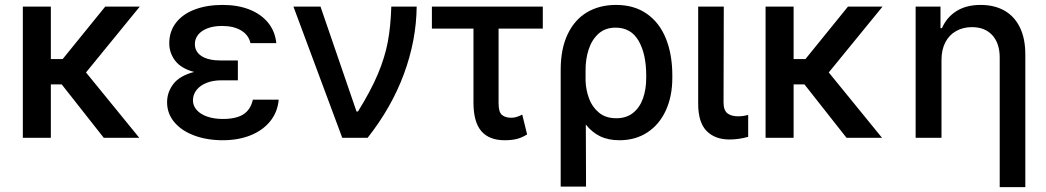

<svg xmlns="http://www.w3.org/2000/svg" viewBox="-20 -557 4228 776"><path d="M185.5 -318.4H233.4L405.3 -530.3H544.9L327.6 -264.2L543 0H399.4L229.5 -215.8H185.5V0H72.3V-530.3H185.5Z M764.2 -266.1Q710.9 -280.8 687.5 -312.3Q664.1 -343.8 664.1 -381.8Q664.1 -430.2 691.4 -465.3Q718.8 -500.5 767.6 -518.8Q816.4 -537.1 879.9 -537.1Q940.9 -537.1 988 -518.6Q1035.2 -500 1063.5 -465.3Q1091.8 -430.7 1096.7 -382.8H992.2Q985.4 -415 955.1 -433.6Q924.8 -452.1 877 -452.1Q843.8 -452.1 818.8 -442.6Q793.9 -433.1 780.8 -416.5Q767.6 -399.9 767.6 -378.9Q767.6 -347.7 794.9 -330.1Q822.3 -312.5 874 -312.5H941.4V-232.4H874Q841.3 -232.4 815.2 -222.2Q789.1 -211.9 774.4 -193.4Q759.8 -174.8 759.8 -151.4Q759.8 -129.9 774.7 -112.8Q789.6 -95.7 817.1 -85.9Q844.7 -76.2 880.9 -76.2Q935.1 -76.2 964.1 -95.2Q993.2 -114.3 1002 -154.3H1106.4Q1102.1 -104 1072 -66.9Q1042 -29.8 992.4 -10Q942.9 9.8 880.9 9.8Q816.4 9.8 765.1 -9.3Q713.9 -28.3 684.6 -63.2Q655.3 -98.1 655.3 -143.6Q655.3 -184.6 680.9 -217.8Q706.5 -251 764.2 -266.1Z M1166 -530.3H1275.4L1420.9 -106.4H1426.8Q1479 -190.4 1507.3 -257.8Q1535.6 -325.2 1547.4 -387.9Q1559.1 -450.7 1561.5 -530.3H1664.1Q1662.6 -393.6 1612.5 -258.1Q1562.5 -122.6 1465.8 0H1363.3Z M2173.8 -441.4H1995.1V-139.6Q1995.1 -103.5 2009 -92.3Q2022.9 -81.1 2045.9 -81.1Q2058.1 -81.1 2068.6 -84.5Q2079.1 -87.9 2090.8 -93.8L2110.4 -13.7Q2088.4 0 2067.6 4.9Q2046.9 9.8 2019.5 9.8Q1957 9.8 1925.3 -27.1Q1893.6 -64 1893.6 -142.6V-441.4H1725.6V-530.3H2173.8Z M2469.7 -537.1Q2543.5 -537.1 2594.7 -501Q2646 -464.8 2671.6 -400.6Q2697.3 -336.4 2697.3 -252V-242.2Q2697.3 -168 2671.1 -110.8Q2645 -53.7 2596.7 -22Q2548.3 9.8 2483.4 9.8Q2438.5 9.8 2405.3 -6.3Q2372.1 -22.5 2347.7 -53.7L2348.6 197.3H2246.1V-274.4Q2246.1 -359.9 2274.4 -418.9Q2302.7 -478 2353 -507.6Q2403.3 -537.1 2469.7 -537.1ZM2346.7 -230Q2348.1 -193.4 2360.6 -159.2Q2373 -125 2400.4 -102.1Q2427.7 -79.1 2470.7 -79.1Q2512.2 -79.1 2539.3 -101.3Q2566.4 -123.5 2579.1 -160.2Q2591.8 -196.8 2591.8 -242.2V-252Q2591.8 -338.9 2561 -392.1Q2530.3 -445.3 2467.8 -445.3Q2426.3 -445.3 2398.9 -420.7Q2371.6 -396 2358.9 -356.4Q2346.2 -316.9 2346.7 -271.5Z M2905.3 -530.3 2904.3 -143.6Q2904.3 -111.3 2919.9 -99.1Q2935.5 -86.9 2962.9 -86.9Q2974.1 -86.9 2985.4 -88.6Q2996.6 -90.3 3003.9 -92.8V-3.9Q2965.3 6.8 2928.7 6.8Q2869.6 6.8 2835.7 -27.8Q2801.8 -62.5 2801.8 -137.7V-530.3Z M3187.5 -318.4H3235.4L3407.2 -530.3H3546.9L3329.6 -264.2L3544.9 0H3401.4L3231.4 -215.8H3187.5V0H3074.2V-530.3H3187.5Z M3785.2 0H3680.7V-530.3H3781.2V-443.4H3787.1Q3806.6 -487.8 3846.2 -512.5Q3885.7 -537.1 3943.4 -537.1Q3998.5 -537.1 4039.1 -514.4Q4079.6 -491.7 4101.8 -446.8Q4124 -401.9 4124 -336.9V199.2H4020.5V-324.2Q4020.5 -381.8 3990.7 -414.6Q3960.9 -447.3 3908.2 -447.3Q3872.6 -447.3 3844.5 -431.6Q3816.4 -416 3800.8 -386Q3785.2 -356 3785.2 -314.5Z"/></svg>

Font: WEMIX Pretendard Medium
Style: Regular
Weight: 500
Designer: Base glyphs from Inter by Rasmus Andersson; Hangeul glyphs from Noto Sans CJK(Source Han Sans) by Jang Soo-young and Kan
Foundry: Kil Hyung-jin
Version: Version 1.000